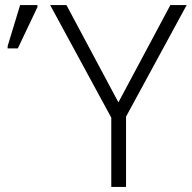

<svg xmlns="http://www.w3.org/2000/svg" viewBox="-20 -734 753 754"><path d="M445 -332 649 -714H713L475 -276V0H417V-272L177 -714H241ZM10 -544V-553L59 -714H127V-706L50 -544Z"/></svg>

Font: RS Noto Sans Light
Style: Regular
Weight: 300
Designer: Monotype Design Team
Foundry: Monotype Imaging Inc.
Version: Version 3.10